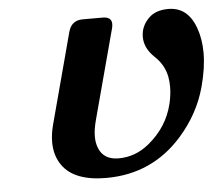

<svg xmlns="http://www.w3.org/2000/svg" viewBox="-45 -596 751 656"><g transform="rotate(-5 331.0 -268.5)"><path d="M293.9 9.8Q185.1 9.8 144 -47.9Q120.1 -81.5 120.1 -127.9Q120.1 -156.2 128.9 -189L211.4 -498Q221.7 -537.1 260.7 -537.1H329.1Q359.9 -537.1 359.9 -512.7Q359.9 -505.4 357.9 -498L275.4 -189.5Q267.1 -158.2 267.1 -134.8Q267.1 -111.8 274.4 -94.2Q291 -53.2 341.8 -53.2Q398.9 -53.2 445.3 -90.8Q511.7 -144.5 530.8 -223.6Q538.1 -254.4 538.1 -281.7Q538.1 -299.3 535.2 -315.4Q527.3 -357.4 494.6 -387.7Q460 -420.4 460 -459Q460 -496.1 487.8 -523.4Q511.7 -546.9 554.7 -546.9Q621.6 -546.9 647.9 -473.6Q662.1 -435.1 662.1 -387.2Q662.1 -335 645 -272Q620.6 -181.6 555.2 -107.4Q451.7 9.8 293.9 9.8Z"/></g></svg>

Font: Cursive Sans
Style: Bold
Weight: 700
Italic angle: -15°
Designer: Wojciech Kalinowski "wmk69" (wmk69@o2.pl)
Foundry: Wojciech Kalinowski "wmk69" (wmk69@o2.pl)
Version: Wersja 3.1.0; 2022-02-18